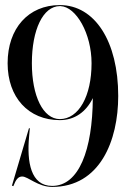

<svg xmlns="http://www.w3.org/2000/svg" viewBox="-20 -728 495 756"><path d="M215.5 -708C92 -708 10 -616.5 10 -479C10 -344.5 92 -255 215.5 -255C273.9 -255 318.8 -287.1 345.5 -341.7C344.1 -138.1 291.1 4 185.5 4C100.5 4 85.5 -91 94.5 -190L97.5 -223H94L27 3L32.5 5C42.5 -21 51.5 -33 67.5 -33C90.5 -33 129.5 8 185.5 8C373.5 8 445.5 -174 445.5 -350C445.5 -565 353.5 -708 215.5 -708ZM215.5 -259C149.5 -259.5 105.5 -350 105.5 -479C105.5 -611 149.5 -703.5 215.5 -704H218C280 -701.5 340.5 -595.5 340.5 -479C340.5 -350 290.5 -259.5 215.5 -259Z"/></svg>

Font: Picaflor 96 pt
Style: Regular
Weight: 400
Designer: Ariel Martín Pérez
Foundry: Tunera Type Foundry
Version: Version 1.000;hotconv 1.0.109;makeotfexe 2.5.65596